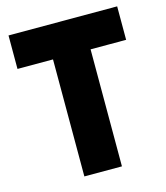

<svg xmlns="http://www.w3.org/2000/svg" viewBox="-108 -804 768 887"><g transform="rotate(-15 275.5 -360.0)"><path d="M185.5 0V-584H365.2V0ZM15.6 -559.6V-719.7H535.2V-559.6Z"/></g></svg>

Font: Reddit Sans Black
Style: Regular
Weight: 900
Version: Version 1.014